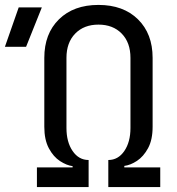

<svg xmlns="http://www.w3.org/2000/svg" viewBox="-100 -760 720 780"><path d="M50 0V-80H195V-85Q171 -88 144 -105.5Q117 -123 98.5 -157.5Q80 -192 80 -245V-525Q80 -623 139.5 -681.5Q199 -740 300 -740Q401 -740 460.5 -681.5Q520 -623 520 -525V-245Q520 -192 501.5 -158Q483 -124 456.5 -106.5Q430 -89 405 -86V-80H551V0H340V-110Q380 -110 405 -146.5Q430 -183 430 -240V-525Q430 -587 394.5 -623.5Q359 -660 300 -660Q241 -660 205.5 -623.5Q170 -587 170 -525V-240Q170 -183 195 -146.5Q220 -110 260 -110V0ZM-80 -570 -24 -730H70L6 -570Z"/></svg>

Font: Liga JetBrainsMono Nerd Font
Style: Regular
Weight: 400
Designer: Philipp Nurullin, Konstantin Bulenkov
Foundry: JetBrains
Version: Version 2.225; ttfautohint (v1.8.3)